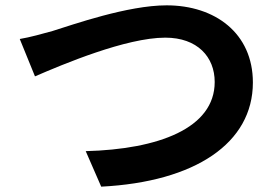

<svg xmlns="http://www.w3.org/2000/svg" viewBox="-20 -694 1040 719"><path d="M54 -548 111 -408C215 -453 452 -553 599 -553C719 -553 784 -481 784 -387C784 -213 572 -135 301 -128L359 5C711 -13 927 -158 927 -385C927 -570 785 -674 604 -674C458 -674 254 -602 177 -578C141 -568 91 -554 54 -548Z"/></svg>

Font: Noto Sans HK
Style: Bold
Weight: 700
Designer: Ryoko NISHIZUKA 西塚涼子 (kana, bopomofo & ideographs); Paul D. Hunt (Latin, Greek & Cyrillic); Sandoll Communications 산돌커뮤니
Foundry: Adobe
Version: Version 2.002;hotconv 1.0.116;makeotfexe 2.5.65601